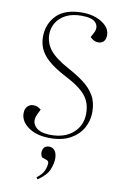

<svg xmlns="http://www.w3.org/2000/svg" viewBox="-107 -803 711 1126"><g transform="rotate(10 248.5 -239.5)"><path d="M448 -179Q448 -128 423.5 -84Q399 -40 350.5 -13Q302 14 230 14Q149 14 100.5 -20.5Q52 -55 52 -103Q52 -130 66.5 -144.5Q81 -159 101 -159Q115 -159 125.5 -154.5Q136 -150 147 -141L132 -110Q111 -66 138 -35.5Q165 -5 231 -5Q315 -5 364.5 -49.5Q414 -94 414 -164Q414 -210 397 -243.5Q380 -277 344.5 -304.5Q309 -332 254 -360Q188 -395 151.5 -427.5Q115 -460 100.5 -493.5Q86 -527 86 -563Q86 -641 136.5 -692.5Q187 -744 290 -744Q336 -744 373 -730Q410 -716 432.5 -692.5Q455 -669 455 -638Q455 -614 443 -601Q431 -588 411 -588Q395 -588 383 -595Q371 -602 362 -611L377 -639Q395 -673 374.5 -699Q354 -725 289 -725Q232 -725 194.5 -705Q157 -685 138.5 -653.5Q120 -622 120 -586Q120 -534 152.5 -492.5Q185 -451 268 -406Q320 -378 360.5 -347.5Q401 -317 424.5 -277Q448 -237 448 -179ZM200 265 192 254Q225 229 235 204Q245 179 245 160Q245 148 231 143L203 133Q190 109 198.5 86.5Q207 64 234 64Q256 64 268.5 81Q281 98 281 126Q281 158 266 194Q251 230 200 265Z"/></g></svg>

Font: Display Extralight
Style: Italic
Weight: 200
Italic angle: -2°
Designer: Latin by Veronika Burian and Jose Scaglione. Greek by Irene Vlachou. Cyrillic by Vera Evstafieva
Foundry: TypeTogether
Version: Version 3.002